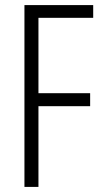

<svg xmlns="http://www.w3.org/2000/svg" viewBox="-20 -734 406 754"><path d="M131 0H76V-714H346V-664H131V-368H334V-317H131Z"/></svg>

Font: Noto Sans Gurmukhi ExtraCondensed Light
Style: Regular
Weight: 300
Width: 2
Designer: Jelle Bosma - Monotype Design Team
Foundry: Monotype Imaging Inc.
Version: Version 2.004; ttfautohint (v1.8.4.7-5d5b)